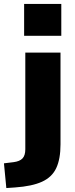

<svg xmlns="http://www.w3.org/2000/svg" viewBox="-71 -758 378 971"><path d="M51 -577V-738H239V-577ZM-39 193 -51 68 -2 62Q29 58 43 43Q57 28 57 -3V-492H235V-28Q235 46 213.5 92Q192 138 141.5 161Q91 184 5 190Z"/></svg>

Font: Nunito Sans Black
Style: Regular
Weight: 900
Designer: Vernon Adams
Foundry: Vernon Adams
Version: Version 3.006; ttfautohint (v1.8.3)